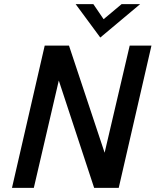

<svg xmlns="http://www.w3.org/2000/svg" viewBox="-20 -911 754 931"><path d="M38.1 0 196.8 -689.9H314.5L487.3 -170.4L608.9 -689.9H714.4L555.7 0H436.5L265.1 -520.5L144 0ZM466.3 -729 346.7 -891.1H432.6L482.4 -817.9L569.8 -891.1H659.7Z"/></svg>

Font: Acari Sans SemiBold
Style: Italic
Weight: 600
Italic angle: -13°
Designer: Alfredo Marco Pradil and Stefan Peev
Foundry: Hanken Design Co.
Version: Version 1.045;January 11, 2019;FontCreator 11.5.0.2425 64-bi